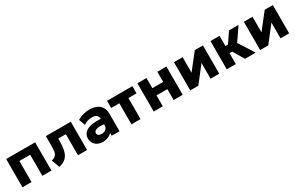

<svg xmlns="http://www.w3.org/2000/svg" viewBox="168 -1759 4615 3002"><g transform="rotate(-30 2475.5 -257.5)"><path d="M68 0V-510H591V0H427V-380H232V0Z M727.5 12.5 674.5 -132.5Q726 -145.5 749.2 -170.5Q772.5 -195.5 778.8 -237.8Q785 -280 785 -345V-510H1234.5V0H1070.5V-380H934V-345Q934 -241.5 917 -168.5Q900 -95.5 855.2 -50.8Q810.5 -6 727.5 12.5Z M1514 15Q1463 15 1422.5 -4.8Q1382 -24.5 1358.5 -61.2Q1335 -98 1335 -149Q1335 -234.5 1416.5 -280.2Q1498 -326 1664 -315Q1663 -354.5 1636.8 -379.2Q1610.5 -404 1551 -404Q1511 -404 1472.2 -392Q1433.5 -380 1402.5 -357L1360.5 -469.5Q1410 -500.5 1466.5 -515.2Q1523 -530 1577.5 -530Q1649.5 -530 1704.2 -507Q1759 -484 1790 -436Q1821 -388 1821 -313V0H1679.5V-54Q1654.5 -21 1611.5 -3Q1568.5 15 1514 15ZM1484.5 -158Q1484.5 -131 1504.8 -117.2Q1525 -103.5 1559 -103.5Q1603 -103.5 1633.8 -126.8Q1664.5 -150 1664.5 -194.5V-215Q1580.5 -226.5 1532.5 -211.2Q1484.5 -196 1484.5 -158Z M2036 0V-380H1889V-510H2346.5V-380H2200V0Z M2437.5 0V-510H2601.5V-326.5H2797V-510H2961V0H2797V-196.5H2601.5V0Z M3097 0V-510H3253.5V-230L3473.5 -510H3620.5V0H3464V-284L3243.5 0Z M3756.5 0V-510H3920.5V-326.5H3967.5L4091 -510H4264L4103 -275.5L4280 0H4086L3969.5 -196.5H3920.5V0Z M4359.5 0V-510H4516V-230L4736 -510H4883V0H4726.5V-284L4506 0Z"/></g></svg>

Font: Geologica
Style: Bold
Weight: 700
Designer: Sindre Bremnes, Frode Helland
Foundry: Monokrom Skriftforlag AS
Version: Version 1.010; ttfautohint (v1.8.4.7-5d5b);gftools[0.9.28]